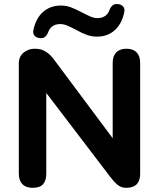

<svg xmlns="http://www.w3.org/2000/svg" viewBox="-20 -919 786 948"><path d="M72.9 -61.6V-605.8Q72.9 -639.1 95.9 -658.6Q118.9 -678 150.2 -678.4Q166.1 -678.6 180.8 -675Q195.4 -671.4 211.6 -660.3Q227.9 -649.3 245.1 -627L558.5 -206.9H536.4V-609.2Q536.4 -642.3 554 -660.4Q571.5 -678.4 604.6 -678.4Q636.9 -678.4 654.5 -660.4Q672 -642.3 672 -609.2V-59Q672 -26.9 654.9 -9.2Q637.7 8.4 602.5 8.4Q577.9 8.4 559.4 -7.3Q541 -22.9 522.2 -48.3L516 -56.6L184.9 -490.9H208.5V-61.6Q208.5 -26.9 192.5 -9.2Q176.6 8.4 141.1 8.4Q108 8.4 90.5 -9.6Q72.9 -27.7 72.9 -61.6ZM145.2 -772Q157.4 -829.2 193 -860.4Q228.7 -891.6 280.3 -891.6Q307.3 -891.6 331 -882.7Q354.7 -873.7 386.5 -856.7Q412.1 -843.3 428.7 -836.4Q445.3 -829.5 461.3 -829.5Q484.7 -829.5 500 -840.9Q515.4 -852.3 521 -871Q527.9 -886.6 537.1 -893.3Q546.3 -900 560.5 -899Q578.4 -897.8 588 -887Q597.6 -876.2 593.4 -857.8Q581.2 -800.5 546 -769.3Q510.7 -738.1 459.1 -738.1Q432.1 -738.1 407.6 -747.1Q383.1 -756.1 352.9 -773.1Q325.7 -787.2 309.5 -793.7Q293.3 -800.2 277.3 -800.2Q253.9 -800.2 238.5 -788.9Q223.2 -777.5 217.5 -758.7Q210.7 -743.1 201.5 -736.4Q192.3 -729.7 178 -730.7Q160.2 -731.9 150.6 -742.7Q141 -753.5 145.2 -772Z"/></svg>

Font: SN Pro Thin
Style: Regular
Weight: 200
Designer: Tobias Whetton
Foundry: Supernotes
Version: Version 1.003;Glyphs 3.3 (3324)